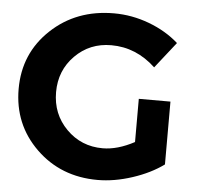

<svg xmlns="http://www.w3.org/2000/svg" viewBox="-52 -764 848 828"><g transform="rotate(5 372.5 -350.0)"><path d="M547 -166V-353H684V-81Q628 -40 550 -14.5Q472 11 400 11Q241 11 134 -93Q27 -197 27 -351Q27 -505 136.5 -608Q246 -711 409 -711Q487 -711 561.5 -683Q636 -655 690 -607L601 -494Q517 -573 409 -573Q316 -573 252.5 -509Q189 -445 189 -351Q189 -256 253 -191.5Q317 -127 410 -127Q474 -127 547 -166Z"/></g></svg>

Font: Montserrat-Arabic SemiBold
Style: Regular
Weight: 600
Designer: Mohamed Gaber
Foundry: Kief Type Foundry
Version: Version 5.008;PS 005.008;hotconv 1.0.88;makeotf.lib2.5.64775